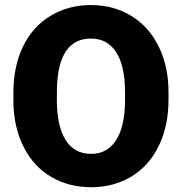

<svg xmlns="http://www.w3.org/2000/svg" viewBox="-20 -741 730 770"><path d="M655.8 -340.8Q655.8 -236.8 617.2 -156.7Q578.6 -76.7 507.6 -33.4Q436.5 9.8 345.7 9.8Q254.9 9.8 184.6 -32Q114.3 -73.7 75 -151.4Q35.6 -229 33.7 -329.6V-369.6Q33.7 -474.1 72 -554Q110.4 -633.8 181.9 -677.2Q253.4 -720.7 344.7 -720.7Q435.1 -720.7 505.9 -677.7Q576.7 -634.8 616 -555.4Q655.3 -476.1 655.8 -373.5ZM481.4 -370.6Q481.4 -476.6 446 -531.5Q410.6 -586.4 344.7 -586.4Q215.8 -586.4 208.5 -393.1L208 -340.8Q208 -236.3 242.7 -180.2Q277.3 -124 345.7 -124Q410.6 -124 445.8 -179.2Q481 -234.4 481.4 -337.9Z"/></svg>

Font: Roboto Black
Style: Regular
Weight: 900
Designer: Google
Version: Version 2.134; 2016